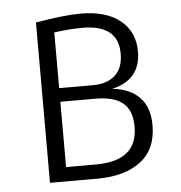

<svg xmlns="http://www.w3.org/2000/svg" viewBox="-44 -576 583 618"><g transform="rotate(-5 247.5 -267.0)"><path d="M438 -156Q438 -78 386 -39Q334 0 246 0H93V-518Q185 -534 239 -534Q321 -534 366.5 -497Q412 -460 412 -397Q412 -305 319 -284Q376 -278 407 -246Q438 -214 438 -156ZM149 -481V-301H258Q304 -301 330 -324.5Q356 -348 356 -395Q356 -488 240 -488Q200 -488 149 -481ZM380 -156Q380 -209 351 -233Q322 -257 263 -257H149V-46H246Q380 -46 380 -156Z"/></g></svg>

Font: Fira Sans Condensed Light
Style: Regular
Weight: 300
Width: 3
Designer: bBox Type GmbH & Carrois Corporate GbR & Edenspiekermann AG
Foundry: bBox Type GmbH & Carrois Corporate GbR & Edenspiekermann AG
Version: Version 4.301